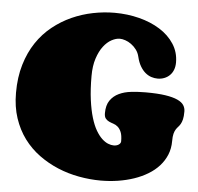

<svg xmlns="http://www.w3.org/2000/svg" viewBox="-55 -847 944 916"><g transform="rotate(5 417.0 -389.5)"><path d="M783.7 -205.1Q783.7 -169.4 771.5 -139.6Q759.3 -109.9 737.5 -85.7Q715.8 -61.5 685.5 -43.2Q655.3 -24.9 619.4 -12.7Q583.5 -0.5 543 5.9Q502.4 12.2 460.4 12.2Q408.7 12.2 355.7 2.4Q302.7 -7.3 254.2 -27.6Q205.6 -47.9 163.1 -78.9Q120.6 -109.9 89.1 -152.3Q57.6 -194.8 39.6 -249Q21.5 -303.2 21.5 -370.1Q21.5 -444.8 39.6 -505.1Q57.6 -565.4 88.9 -612.1Q120.1 -658.7 162.6 -692.6Q205.1 -726.6 253.4 -748.3Q301.8 -770 354 -780.5Q406.2 -791 457.5 -791Q519 -791 575.4 -776.6Q631.8 -762.2 675 -735.1Q718.3 -708 743.9 -668.7Q769.5 -629.4 769.5 -580.1Q769.5 -560.5 763.4 -544.9Q757.3 -529.3 746.3 -518.6Q735.4 -507.8 720.5 -502Q705.6 -496.1 688.5 -496.1Q673.3 -496.1 658.2 -501Q643.1 -505.9 629.4 -517.3Q615.7 -528.8 605 -547.1Q594.2 -565.4 587.9 -591.8Q583.5 -610.8 572.5 -625.5Q561.5 -640.1 547.6 -650.1Q533.7 -660.2 519 -665Q504.4 -669.9 492.7 -669.9Q474.6 -669.9 453.6 -658.7Q432.6 -647.5 414.8 -624.3Q397 -601.1 385.3 -565.4Q373.5 -529.8 373.5 -481Q373.5 -416.5 380.1 -367.4Q386.7 -318.4 397.5 -282.7Q408.2 -247.1 422.1 -223.4Q436 -199.7 450.9 -185.8Q465.8 -171.9 480.5 -166Q495.1 -160.2 507.3 -160.2Q522.5 -160.2 532 -167Q541.5 -173.8 541.5 -183.1Q541.5 -211.4 534.9 -227.1Q528.3 -242.7 518.6 -251.2Q508.8 -259.8 497.1 -263.4Q485.4 -267.1 475.6 -271.7Q465.8 -276.4 459.2 -284.7Q452.6 -293 452.6 -310.1Q452.6 -348.1 468.5 -371.1Q484.4 -394 510.3 -406.2Q536.1 -418.5 569.3 -422.1Q602.5 -425.8 637.7 -425.8Q694.8 -425.8 731.9 -420.2Q769 -414.6 790.8 -404.5Q812.5 -394.5 821 -380.9Q829.6 -367.2 829.6 -351.1Q829.6 -327.1 826.2 -313.2Q822.8 -299.3 817.6 -290.5Q812.5 -281.7 806.6 -275.6Q800.8 -269.5 795.7 -261.5Q790.5 -253.4 787.1 -240.5Q783.7 -227.5 783.7 -205.1Z"/></g></svg>

Font: Corben
Style: Bold
Weight: 700
Designer: vernon adams
Foundry: vernon adams
Version: Version 1.101; ttfautohint (v1.6)